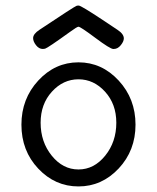

<svg xmlns="http://www.w3.org/2000/svg" viewBox="-20 -664 565 690"><path d="M57 -216Q57 -309 117.5 -374.5Q178 -440 262 -440Q346 -440 406.5 -374.5Q467 -309 467 -216Q467 -123 406.5 -58.5Q346 6 262 6Q178 6 117.5 -58Q57 -122 57 -216ZM99 -527Q99 -542 122 -557Q248 -641 255 -643Q258 -644 262 -644H263Q271 -644 348 -593Q381 -571 402 -557Q425 -542 425 -526Q425 -515 414 -501.5Q403 -488 389 -488H387Q376 -488 322.5 -528Q269 -568 262 -568Q257 -568 231 -549Q152 -492 142 -489Q138 -488 134 -488Q120 -488 109.5 -501.5Q99 -515 99 -527ZM126 -223Q126 -154 166 -104.5Q206 -55 262 -55Q318 -55 358 -104.5Q398 -154 398 -223Q398 -290 357.5 -334.5Q317 -379 262 -379Q207 -379 166.5 -334.5Q126 -290 126 -223Z"/></svg>

Font: CMU Typewriter Text
Style: Regular
Weight: 500
Monospace: yes
Version: Version 0.7.0